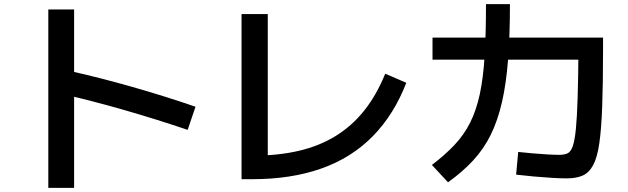

<svg xmlns="http://www.w3.org/2000/svg" viewBox="-20 -838 3040 930"><path d="M889 -209Q732 -262 578.5 -306Q425 -350 289 -381L319 -494Q463 -462 621 -417Q779 -372 927 -321ZM214 72V-792H339V72Z M1150 30V-770H1277V3L1203 -84Q1327 -84 1427.5 -107.5Q1528 -131 1607 -180Q1686 -229 1745 -303.5Q1804 -378 1846 -481L1948 -437Q1888 -282 1785 -177.5Q1682 -73 1536 -21.5Q1390 30 1201 30Z M2724 26Q2695 26 2654 23.5Q2613 21 2567.5 17Q2522 13 2480 8L2490 -102Q2519 -99 2557 -95.5Q2595 -92 2631.5 -90Q2668 -88 2689 -88Q2714 -88 2729.5 -95.5Q2745 -103 2754.5 -130.5Q2764 -158 2769.5 -214Q2775 -270 2778 -366.5Q2781 -463 2782 -611L2843 -549H2075V-656H2901V-599Q2901 -436 2897 -325Q2893 -214 2883 -144.5Q2873 -75 2853 -38Q2833 -1 2802 12.5Q2771 26 2724 26ZM2072 -39Q2135 -87 2181 -135.5Q2227 -184 2257 -243.5Q2287 -303 2304 -382Q2321 -461 2327.5 -568Q2334 -675 2334 -818H2450Q2450 -667 2441 -550Q2432 -433 2411.5 -343.5Q2391 -254 2357 -185Q2323 -116 2271.5 -60.5Q2220 -5 2150 45Z"/></svg>

Font: M PLUS 1 Thin SemiBold
Style: Regular
Weight: 600
Version: Version 1.001